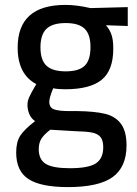

<svg xmlns="http://www.w3.org/2000/svg" viewBox="-20 -530 560 783"><path d="M46 92Q46 49 62.5 23.5Q79 -2 123 -36Q107 -47 99.5 -65Q92 -83 92 -103Q92 -117 98.5 -132.5Q105 -148 128 -187Q52 -227 52 -336Q52 -510 247 -510Q293 -510 349 -497L501 -501V-424L412 -427Q428 -409 435 -387.5Q442 -366 442 -332Q442 -243 394.5 -204.5Q347 -166 246 -166Q216 -166 197 -170Q181 -132 181 -115Q181 -91 200.5 -84Q220 -77 261 -77H296Q366 -76 408 -66Q450 -56 473 -25.5Q496 5 496 63Q496 151 439.5 192Q383 233 257 233Q147 233 96.5 200.5Q46 168 46 92ZM349 -338Q349 -390 325 -413Q301 -436 248 -436Q194 -436 169.5 -412.5Q145 -389 145 -337Q145 -285 169.5 -262Q194 -239 248 -239Q302 -239 325.5 -262Q349 -285 349 -338ZM401 70Q401 42 389.5 28.5Q378 15 355 10.5Q332 6 287 5L185 -1Q158 20 148 37Q138 54 138 78Q138 121 167 138.5Q196 156 265 156Q340 156 370.5 136.5Q401 117 401 70Z"/></svg>

Font: Cairo SemiBold
Style: Regular
Weight: 600
Designer: Mohamed Gaber, the designers of Titillium
Foundry: Kief Type Foundry
Version: Version 2.009; ttfautohint (v1.5.33-1714) -l 8 -r 50 -G 200 